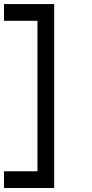

<svg xmlns="http://www.w3.org/2000/svg" viewBox="-20 -937 457 957"><path d="M0 0V-83.3H166.7V-833.3H0V-916.7H250V0Z"/></svg>

Font: Galmuri11 Condensed
Style: Regular
Weight: 400
Width: 3
Designer: Lee Minseo (quiple)
Version: Version 2.399;hotconv 1.1.1;makeotfexe 2.6.0 DEVELOPMENT